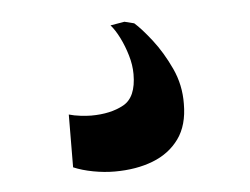

<svg xmlns="http://www.w3.org/2000/svg" viewBox="-32 -43 415 319"><g transform="rotate(-5 176.0 117.0)"><path d="M148 240Q130.5 240 112 236.5Q93.5 233 79.5 227L80 139Q88.5 141.5 99.5 142.8Q110.5 144 117 144Q149.5 144 171.2 132Q193 120 193 81.5Q193 66 188.2 50Q183.5 34 176.5 20Q169.5 6 162 -2.5L185.5 -6.5L201.5 -2.5Q213 7.5 229.8 29Q246.5 50.5 259.5 78.5Q272.5 106.5 272 138Q272 173.5 255.8 196Q239.5 218.5 211.8 229.2Q184 240 148 240Z"/></g></svg>

Font: Merriweather 120pt ExtraBold
Style: Regular
Weight: 800
Version: Version 2.100